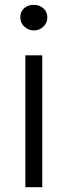

<svg xmlns="http://www.w3.org/2000/svg" viewBox="-20 -775 279 795"><path d="M85 0V-546H155V0ZM120 -649Q98 -649 81 -664.5Q64 -680 64 -703Q64 -726 79.5 -740.5Q95 -755 120 -755Q143 -755 159.5 -740.5Q176 -726 176 -703Q176 -680 159.5 -664.5Q143 -649 120 -649Z"/></svg>

Font: Parkinsans Light Light
Style: Regular
Weight: 300
Version: Version 1.000